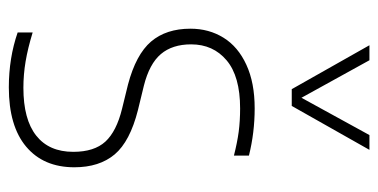

<svg xmlns="http://www.w3.org/2000/svg" viewBox="-231 -617 857 435"><g transform="rotate(90 197.5 -399.5)"><path d="M53.5 -11V-45Q89.5 -34 119.2 -29Q149 -24 179 -24Q250.5 -24 287.2 -53Q324 -82 324 -137Q324 -184.5 300.8 -209.8Q277.5 -235 226.5 -247.5L171.5 -261Q103.5 -279 74.2 -313.2Q45 -347.5 45 -402.5Q45 -444.5 65.5 -477.5Q86 -510.5 126.8 -529.2Q167.5 -548 225.5 -548Q280.5 -548 332.5 -535V-501Q303 -508.5 278.5 -511.8Q254 -515 225.5 -515Q153 -515 116.8 -484.5Q80.5 -454 80.5 -404Q80.5 -361.5 102.5 -335.5Q124.5 -309.5 174 -297L229.5 -283.5Q300.5 -265.5 329.8 -230.8Q359 -196 359 -139.5Q359 -69.5 312.2 -30.2Q265.5 9 178 9Q111.5 9 53.5 -11ZM286 -808H319.5L220 -632H182L82.5 -808H116.5L201.5 -654Z"/></g></svg>

Font: Encode Sans Semi Condensed Thin
Style: Regular
Weight: 250
Width: 4
Designer: Multiple Designers
Foundry: Impallari Type
Version: Version 2.000